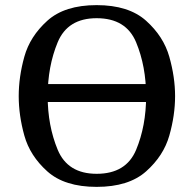

<svg xmlns="http://www.w3.org/2000/svg" viewBox="-20 -729 756 749"><path d="M129 -363Q129 -379 134 -390Q139 -401 148 -401H582Q591 -401 596 -389.5Q601 -378 601 -363Q601 -352 595.5 -341.5Q590 -331 582 -331H148Q139 -331 134 -341.5Q129 -352 129 -363ZM357 0Q232 0 164.5 -60.5Q97 -121 75 -200Q53 -279 53 -354Q53 -429 75 -508Q97 -587 164.5 -648Q232 -709 357 -709Q482 -709 550 -648Q618 -587 640.5 -507.5Q663 -428 663 -354Q663 -279 640.5 -200Q618 -121 550 -60.5Q482 0 357 0ZM357 -658Q244 -658 205 -564Q166 -470 166 -354Q166 -239 205 -145Q244 -51 357 -51Q472 -51 511 -144.5Q550 -238 550 -354Q550 -470 511 -564Q472 -658 357 -658Z"/></svg>

Font: Marmelad for Arash.Academy
Style: Regular
Weight: 400
Designer: Manvel Shmavonyan
Foundry: Cyreal
Version: Version 1.110;Glyphs 3.2 (3202)